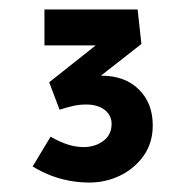

<svg xmlns="http://www.w3.org/2000/svg" viewBox="-20 -798 387 406"><path d="M169 -412Q147 -412 126 -416Q105 -420 86 -427.5Q67 -435 49 -446L87 -509Q106 -498 123 -492.5Q140 -487 157 -487Q181 -487 198.5 -500Q216 -513 216 -536Q216 -554 201.5 -565.5Q187 -577 162 -577Q147 -577 132.5 -573.5Q118 -570 106 -566L84 -624L200 -716L215 -702H74V-778H271L279 -705L173 -622L162 -629Q168 -632 177.5 -635Q187 -638 194 -638Q244 -638 273.5 -609Q303 -580 303 -533Q303 -496 284 -469Q265 -442 234.5 -427Q204 -412 169 -412Z"/></svg>

Font: Lexend Exa Medium
Style: Regular
Weight: 500
Designer: Bonnie Shaver-Troup, Thomas Jockin
Foundry: Lexend
Version: Version 1.007